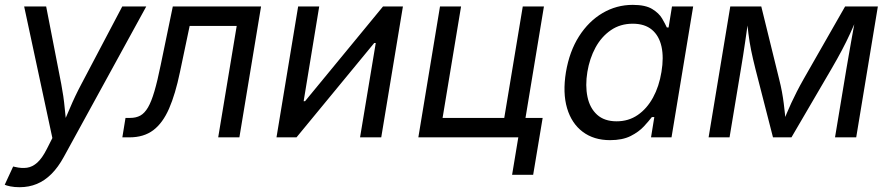

<svg xmlns="http://www.w3.org/2000/svg" viewBox="-29 -573 3715 801"><path d="M-9.3 197.8 25.9 121.6 34.2 123.5Q61 129.9 83.7 126.7Q106.4 123.5 126.7 105.2Q147 86.9 166.5 48.3L189.5 2.9L71.8 -545.9H163.6L226.6 -222.2Q236.3 -171.9 241 -121.8Q245.6 -71.8 252 -24.9H219.7Q241.7 -71.8 262.7 -121.8Q283.7 -171.9 310.5 -222.2L481 -545.9H581.1L237.3 81.5Q213.9 124.5 185.8 152.6Q157.7 180.7 124.8 194.3Q91.8 208 52.7 208Q31.2 208 14.4 204.6Q-2.4 201.2 -9.3 197.8Z M481.4 0 494.6 -81.1H514.2Q538.6 -81.1 556.4 -90.8Q574.2 -100.6 588.4 -124.8Q602.5 -148.9 615.2 -192.1Q627.9 -235.4 641.6 -302.7L691.9 -545.9H1060.1L969.7 0H881.3L958.5 -464.8H762.2L721.7 -272Q702.6 -180.2 676.3 -119.9Q649.9 -59.6 610.4 -29.8Q570.8 0 511.2 0Z M1561.5 0H1473.1L1538.6 -393.6H1532.2L1208 0H1124.5L1214.8 -545.9H1302.7L1237.8 -150.9H1243.7L1568.8 -545.9H1651.9Z M1716.3 0 1806.6 -545.9H1894.5L1817.4 -81.1H2074.7L2151.9 -545.9H2240.2L2149.9 0ZM2107.4 156.2 2133.3 0H2096.7L2109.9 -81.1H2234.9L2195.3 156.2Z M2516.1 11.7Q2448.2 11.7 2401.9 -23.2Q2355.5 -58.1 2336.7 -121.8Q2317.9 -185.5 2332 -272Q2346.7 -358.9 2386.7 -421.6Q2426.8 -484.4 2484.9 -518.6Q2543 -552.7 2610.8 -552.7Q2663.6 -552.7 2691.9 -535.4Q2720.2 -518.1 2733.2 -495.8Q2746.1 -473.6 2752.9 -458.5H2760.3L2774.4 -545.9H2862.8L2772.5 0H2687L2700.7 -84.5H2690.4Q2678.2 -68.4 2657.2 -45.7Q2636.2 -22.9 2602.1 -5.6Q2567.9 11.7 2516.1 11.7ZM2543.5 -66.9Q2593.3 -66.9 2631.6 -93.3Q2669.9 -119.6 2695.3 -166Q2720.7 -212.4 2730.5 -272.9Q2740.7 -333.5 2730.7 -378.7Q2720.7 -423.8 2690.7 -449Q2660.6 -474.1 2610.8 -474.1Q2558.6 -474.1 2519.3 -447Q2480 -419.9 2455.3 -374.5Q2430.7 -329.1 2421.4 -272.9Q2412.1 -215.8 2421.9 -168.9Q2431.6 -122.1 2461.9 -94.5Q2492.2 -66.9 2543.5 -66.9Z M2927.2 0 3017.6 -545.9H3147L3221.2 -244.1Q3228.5 -215.3 3233.2 -189.9Q3237.8 -164.6 3240.7 -141.6Q3243.7 -118.7 3245.8 -97.4Q3248 -76.2 3249.5 -55.7H3234.9Q3243.7 -77.6 3252.7 -99.1Q3261.7 -120.6 3272.2 -143.3Q3282.7 -166 3295.4 -190.9Q3308.1 -215.8 3324.2 -244.1L3496.6 -545.9H3633.3L3543 0H3454.6L3502 -285.2Q3506.3 -311.5 3511.5 -340.3Q3516.6 -369.1 3521.7 -398.7Q3526.9 -428.2 3532.2 -457Q3537.6 -485.8 3542.5 -512.2H3552.2Q3534.2 -469.2 3518.1 -434.1Q3502 -398.9 3483.4 -363.8Q3464.8 -328.6 3439.5 -285.2L3272.9 0H3195.8L3122.6 -285.2Q3111.8 -328.1 3104.7 -362.8Q3097.7 -397.5 3093.3 -432.9Q3088.9 -468.3 3084.5 -512.2H3096.2Q3091.8 -483.4 3087.9 -455.1Q3084 -426.8 3079.8 -398.7Q3075.7 -370.6 3071.3 -342.3Q3066.9 -314 3062 -285.2L3014.6 0Z"/></svg>

Font: Inter
Style: Italic
Weight: 400
Italic angle: -9.3988°
Designer: Rasmus Andersson
Foundry: rsms
Version: Version 4.001;git-66647c0bb